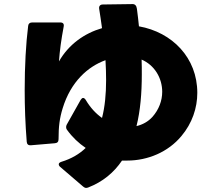

<svg xmlns="http://www.w3.org/2000/svg" viewBox="-20 -833 1040 941"><path d="M131 -121 249 -131C261 -132 267 -138 267 -151C267 -213 272 -253 287 -302C327 -433 411 -507 497 -538C499 -504 500 -471 500 -440C500 -372 494 -309 480 -255C450 -276 423 -305 401 -342C397 -349 392 -353 387 -353C383 -353 379 -349 375 -343L307 -222C305 -218 304 -214 304 -210C304 -206 305 -201 309 -196C335 -160 366 -131 400 -108C369 -78 330 -55 281 -40C272 -37 268 -33 268 -28C268 -24 270 -19 275 -15L387 81C395 88 402 90 412 86C484 58 538 13 578 -46C586 -46 595 -46 603 -46C705 -46 804 -88 869 -166C922 -229 947 -304 947 -378C947 -550 824 -675 661 -704C658 -733 655 -761 651 -790C649 -806 641 -813 630 -813L484 -811C471 -811 464 -803 466 -790C471 -758 476 -726 480 -695C394 -670 317 -616 269 -532C273 -587 280 -638 292 -702C295 -716 289 -723 275 -723H138C126 -723 119 -717 118 -706C107 -619 101 -510 101 -391C101 -310 104 -225 111 -138C112 -126 119 -120 131 -121ZM649 -215C668 -291 675 -377 675 -469C675 -492 675 -516 674 -541C737 -514 775 -451 775 -383C775 -340 759 -296 727 -260C706 -237 679 -222 649 -215Z"/></svg>

Font: LINE Seed JP App_OTF ExtraBold
Style: Regular
Weight: 800
Designer: LINE & Fontrix & Fontworks
Version: Version 1.013